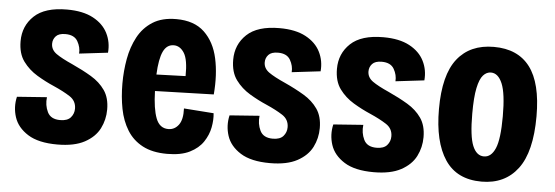

<svg xmlns="http://www.w3.org/2000/svg" viewBox="-42 -658 2281 789"><g transform="rotate(5 1099.0 -264.0)"><path d="M214 14Q136 14 92.5 -13.5Q49 -41 35.5 -82.5Q22 -124 32 -167L155 -176Q151 -143 164.5 -115Q178 -87 217 -87Q247 -87 260.5 -102.5Q274 -118 274 -139Q274 -171 247 -188.5Q220 -206 179 -224Q144 -239 109 -260Q74 -281 50.5 -313Q27 -345 27 -396Q27 -459 71 -500.5Q115 -542 206 -542Q272 -542 314 -519.5Q356 -497 374.5 -460Q393 -423 389 -380L271 -366Q273 -392 259 -416.5Q245 -441 208 -441Q181 -441 169 -428Q157 -415 157 -397Q157 -372 179.5 -356Q202 -340 247 -320Q291 -300 327 -278.5Q363 -257 384.5 -226Q406 -195 406 -147Q406 -105 387.5 -68.5Q369 -32 326.5 -9Q284 14 214 14Z M667 13Q606 13 565.5 -8.5Q525 -30 501.5 -68Q478 -106 468.5 -155Q459 -204 459 -259Q459 -311 468 -361Q477 -411 499 -452Q521 -493 559.5 -517.5Q598 -542 657 -542Q731 -542 773 -502Q815 -462 829.5 -395.5Q844 -329 837 -247L595 -240Q597 -167 612 -128Q627 -89 663 -89Q689 -89 705.5 -111Q722 -133 720 -179L843 -170Q846 -143 840 -111.5Q834 -80 815 -51.5Q796 -23 760 -5Q724 13 667 13ZM656 -434Q627 -434 612.5 -403.5Q598 -373 595 -308L715 -312Q716 -380 699 -407Q682 -434 656 -434Z M1091 14Q1013 14 969.5 -13.5Q926 -41 912.5 -82.5Q899 -124 909 -167L1032 -176Q1028 -143 1041.5 -115Q1055 -87 1094 -87Q1124 -87 1137.5 -102.5Q1151 -118 1151 -139Q1151 -171 1124 -188.5Q1097 -206 1056 -224Q1021 -239 986 -260Q951 -281 927.5 -313Q904 -345 904 -396Q904 -459 948 -500.5Q992 -542 1083 -542Q1149 -542 1191 -519.5Q1233 -497 1251.5 -460Q1270 -423 1266 -380L1148 -366Q1150 -392 1136 -416.5Q1122 -441 1085 -441Q1058 -441 1046 -428Q1034 -415 1034 -397Q1034 -372 1056.5 -356Q1079 -340 1124 -320Q1168 -300 1204 -278.5Q1240 -257 1261.5 -226Q1283 -195 1283 -147Q1283 -105 1264.5 -68.5Q1246 -32 1203.5 -9Q1161 14 1091 14Z M1519 14Q1441 14 1397.5 -13.5Q1354 -41 1340.5 -82.5Q1327 -124 1337 -167L1460 -176Q1456 -143 1469.5 -115Q1483 -87 1522 -87Q1552 -87 1565.5 -102.5Q1579 -118 1579 -139Q1579 -171 1552 -188.5Q1525 -206 1484 -224Q1449 -239 1414 -260Q1379 -281 1355.5 -313Q1332 -345 1332 -396Q1332 -459 1376 -500.5Q1420 -542 1511 -542Q1577 -542 1619 -519.5Q1661 -497 1679.5 -460Q1698 -423 1694 -380L1576 -366Q1578 -392 1564 -416.5Q1550 -441 1513 -441Q1486 -441 1474 -428Q1462 -415 1462 -397Q1462 -372 1484.5 -356Q1507 -340 1552 -320Q1596 -300 1632 -278.5Q1668 -257 1689.5 -226Q1711 -195 1711 -147Q1711 -105 1692.5 -68.5Q1674 -32 1631.5 -9Q1589 14 1519 14Z M1964 14Q1862 14 1813 -59.5Q1764 -133 1764 -268Q1764 -409 1816.5 -475.5Q1869 -542 1967 -542Q2066 -542 2116 -476Q2166 -410 2166 -273Q2166 -126 2113 -56Q2060 14 1964 14ZM1965 -90Q1995 -90 2011.5 -128.5Q2028 -167 2028 -261Q2028 -355 2011 -395.5Q1994 -436 1964 -436Q1946 -436 1932 -420.5Q1918 -405 1910 -367Q1902 -329 1902 -261Q1902 -168 1918 -129Q1934 -90 1965 -90Z"/></g></svg>

Font: Bricolage Grotesque 10pt Condensed Bricolage Grotesque 10pt Condensed Regular
Style: Bold
Weight: 700
Width: 3
Designer: Mathieu Triay
Foundry: Atelier Triay
Version: Version 1.000; ttfautohint (v1.8.4.7-5d5b);gftools[0.9.32]